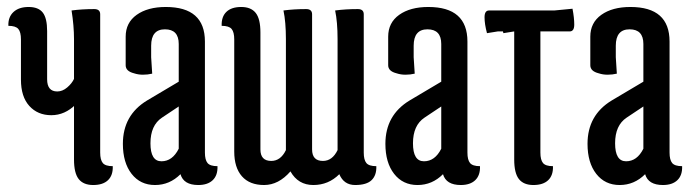

<svg xmlns="http://www.w3.org/2000/svg" viewBox="-20 -520 1978 550"><path d="M192 -408Q192 -446 185 -490Q215 -494 250 -494Q267 -494 267 -479V-283Q267 -262 267 -233.5Q267 -205 248 -190Q208 -190 197 -221Q166 -190 127 -190Q88 -190 64 -216.5Q40 -243 40 -292V-407Q40 -428 32.5 -437Q25 -446 4 -446Q3 -471 18.5 -485.5Q34 -500 62 -500Q90 -500 102.5 -484Q115 -468 115 -431V-293Q115 -258 144 -258Q159 -258 172.5 -269.5Q186 -281 192 -294ZM267 -83Q267 -62 274.5 -53Q282 -44 303 -44Q304 -18 289.5 -4Q275 10 247 10Q219 10 205.5 -7Q192 -24 192 -63V-331L267 -347Z M444 -183Q411 -161 411 -109.5Q411 -58 442.5 -58Q474 -58 492 -94V-215ZM455 -500Q567 -500 567 -401V-83Q567 -62 574.5 -53Q582 -44 603 -44Q604 -18 589.5 -4Q575 10 548 10Q506 10 497 -21Q466 10 424 10Q382 10 357 -22Q332 -54 332 -108Q332 -190 401 -232L492 -286V-394Q492 -436 452.5 -436Q413 -436 413 -389V-356L416 -309Q403 -306 389.5 -306Q376 -306 364 -310Q340 -316 340 -333V-415Q340 -455 371.5 -477.5Q403 -500 455 -500Z M947 -408Q947 -457 940 -490Q970 -494 1005 -494Q1022 -494 1022 -479V-83Q1022 -62 1029.5 -53Q1037 -44 1058 -44Q1059 -18 1044.5 -4Q1030 10 997.5 10Q965 10 952 -21Q921 10 877.5 10Q834 10 812 -29Q778 10 736.5 10Q695 10 673 -15Q651 -40 651 -86V-407Q651 -428 643.5 -437Q636 -446 615 -446Q614 -472 628.5 -486Q643 -500 671 -500Q699 -500 712.5 -483Q726 -466 726 -427V-92Q726 -59 757 -59Q784 -59 799 -90V-408Q799 -457 792 -490Q822 -494 857 -494Q874 -494 874 -479V-92Q874 -59 905 -59Q932 -59 947 -90Z M1196 -183Q1163 -161 1163 -109.5Q1163 -58 1194.5 -58Q1226 -58 1244 -94V-215ZM1207 -500Q1319 -500 1319 -401V-83Q1319 -62 1326.5 -53Q1334 -44 1355 -44Q1356 -18 1341.5 -4Q1327 10 1300 10Q1258 10 1249 -21Q1218 10 1176 10Q1134 10 1109 -22Q1084 -54 1084 -108Q1084 -190 1153 -232L1244 -286V-394Q1244 -436 1204.5 -436Q1165 -436 1165 -389V-356L1168 -309Q1155 -306 1141.5 -306Q1128 -306 1116 -310Q1092 -316 1092 -333V-415Q1092 -455 1123.5 -477.5Q1155 -500 1207 -500Z M1406 -430 1375 -425Q1368 -451 1368 -470.5Q1368 -490 1381 -490H1408H1481H1568L1620 -495Q1625 -469 1625 -449.5Q1625 -430 1612 -430H1481ZM1428 -490H1528V-83Q1528 -62 1535.5 -53Q1543 -44 1564 -44Q1565 -18 1550.5 -4Q1536 10 1508 10Q1480 10 1466.5 -7Q1453 -24 1453 -63V-430L1422 -425Q1415 -451 1415 -470.5Q1415 -490 1428 -490Z M1775 -183Q1742 -161 1742 -109.5Q1742 -58 1773.5 -58Q1805 -58 1823 -94V-215ZM1786 -500Q1898 -500 1898 -401V-83Q1898 -62 1905.5 -53Q1913 -44 1934 -44Q1935 -18 1920.5 -4Q1906 10 1879 10Q1837 10 1828 -21Q1797 10 1755 10Q1713 10 1688 -22Q1663 -54 1663 -108Q1663 -190 1732 -232L1823 -286V-394Q1823 -436 1783.5 -436Q1744 -436 1744 -389V-356L1747 -309Q1734 -306 1720.5 -306Q1707 -306 1695 -310Q1671 -316 1671 -333V-415Q1671 -455 1702.5 -477.5Q1734 -500 1786 -500Z"/></svg>

Font: el_Medula One
Style: Regular
Weight: 400
Designer: Luciano Vergara
Foundry: Luciano Vergara
Version: Version 1.002 August 17, 2020